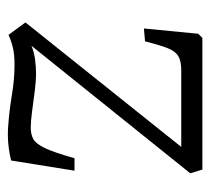

<svg xmlns="http://www.w3.org/2000/svg" viewBox="-44 -504 556 509"><g transform="rotate(90 234.5 -249.0)"><path d="M80 -507H429L439 -475L101 -54Q118 -61 137.5 -63.5Q157 -66 175 -66Q195 -66 222 -62.5Q249 -59 275 -55.5Q301 -52 318 -52Q336 -52 348.5 -59Q361 -66 372.5 -90.5Q384 -115 399 -168H432L405 0Q360 11 316.5 8Q273 5 231.5 -2Q190 -9 151 -9Q123 -9 105 -4.5Q87 0 72 7L39 -38L369 -451H166Q141 -451 128 -443Q115 -435 107 -414.5Q99 -394 89 -355L55 -352L69 -496Z"/></g></svg>

Font: Literata 36pt Light
Style: Italic
Weight: 300
Italic angle: -2°
Designer: Latin by Veronika Burian and Jose Scaglione. Greek by Irene Vlachou. Cyrillic by Vera Evstafieva
Foundry: TypeTogether
Version: Version 3.002